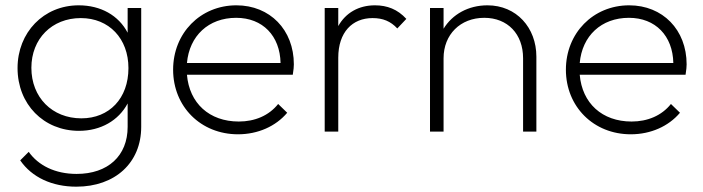

<svg xmlns="http://www.w3.org/2000/svg" viewBox="-20 -495 2643 722"><path d="M267 207C413 207 511 117 511 -18V-465H460V-372C426 -437 359 -475 276 -475C144 -475 46 -373 46 -239C46 -103 144 -3 277 -3C359 -3 426 -42 460 -106V-18C460 91 386 159 268 159C187 159 124 127 88 76L56 108C100 172 176 207 267 207ZM98 -240C98 -349 175 -427 284 -427C390 -427 463 -350 463 -239C463 -125 391 -50 286 -50C176 -50 98 -129 98 -240Z M875 10C950 10 1017 -20 1060 -71L1026 -104C991 -60 938 -38 878 -38C767 -38 692 -107 683 -214H1081C1084 -232 1085 -245 1085 -253C1085 -383 995 -475 869 -475C733 -475 631 -370 631 -233C631 -94 735 10 875 10ZM683 -258C692 -360 764 -428 868 -428C968 -428 1033 -360 1035 -258Z M1201 0H1252V-278C1252 -374 1305 -427 1381 -427C1420 -427 1449 -415 1474 -388L1508 -424C1475 -460 1436 -475 1390 -475C1329 -475 1280 -447 1252 -397V-465H1201Z M1947 -276V0H1997V-282C1997 -391 1922 -475 1813 -475C1741 -475 1681 -441 1648 -387V-465H1597V0H1648V-276C1648 -365 1711 -428 1801 -428C1889 -428 1947 -367 1947 -276Z M2352 10C2427 10 2494 -20 2537 -71L2503 -104C2468 -60 2415 -38 2355 -38C2244 -38 2169 -107 2160 -214H2558C2561 -232 2562 -245 2562 -253C2562 -383 2472 -475 2346 -475C2210 -475 2108 -370 2108 -233C2108 -94 2212 10 2352 10ZM2160 -258C2169 -360 2241 -428 2345 -428C2445 -428 2510 -360 2512 -258Z"/></svg>

Font: MV Cash ExtraLight
Style: Regular
Weight: 200
Designer: Rodrigo Fuenzalida
Foundry: fragTYPE
Version: Version 1.100;Glyphs 3.1.2 (3151)